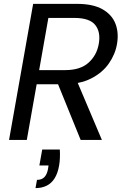

<svg xmlns="http://www.w3.org/2000/svg" viewBox="-20 -717 648 984"><path d="M196.4 49.2H286.6Q287.9 72 287 92.6Q286.2 113.2 282.9 131.5Q276.1 171.1 259.9 196.9Q243.6 222.7 218.9 234.8Q194.2 247 161.9 247L169.6 204.8Q194.4 204.8 207.9 190.3Q221.4 175.8 226.2 148.6L228.7 131H181.8ZM486.1 -491.6Q497.1 -552.5 468.2 -588.8Q439.4 -625.1 361.2 -625.1H227.9L180.7 -357.7H314.5Q391.6 -357.7 433.7 -395.6Q475.9 -433.5 486.1 -491.6ZM149.9 -697.2H374.3Q456.5 -697.2 505.2 -669.6Q553.8 -641.9 571.7 -595.5Q589.6 -549.1 579.6 -491.6Q570.9 -439.2 537.9 -391.7Q504.9 -344.2 446.6 -314.6Q388.3 -285.1 301.7 -285.1H167.9L117.4 0H26.4ZM265.4 -315H368.7L502.1 0H393.3Z"/></svg>

Font: Poppins Variable
Style: Italic
Weight: 100
Italic angle: -10°
Designer: Jonny Pinhorn
Foundry: Indian Type Foundry
Version: Version 6.000